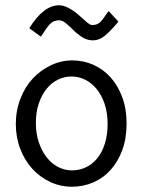

<svg xmlns="http://www.w3.org/2000/svg" viewBox="-20 -696 540 728"><path d="M254 -467Q296 -467 333.5 -450.5Q371 -434 399 -403Q427 -372 443.5 -327.5Q460 -283 460 -228Q460 -172 444 -128Q428 -84 400 -52.5Q372 -21 334 -4.5Q296 12 253 12Q209 12 170.5 -6Q132 -24 103 -55.5Q74 -87 57 -131Q40 -175 40 -226Q40 -277 57.5 -322Q75 -367 104.5 -398.5Q134 -430 173 -448.5Q212 -467 254 -467ZM388 -226Q388 -269 376.5 -302.5Q365 -336 346 -359Q327 -382 302.5 -394Q278 -406 251 -406Q224 -406 199.5 -394Q175 -382 156.5 -359Q138 -336 127 -303.5Q116 -271 116 -230Q116 -190 127 -157Q138 -124 156.5 -100Q175 -76 200 -63Q225 -50 253 -50Q281 -50 305.5 -61.5Q330 -73 348.5 -95.5Q367 -118 377.5 -151Q388 -184 388 -226ZM135 -557 91 -589Q145 -676 204 -676Q222 -676 242.5 -664.5Q263 -653 279 -638.5Q295 -624 308.5 -612.5Q322 -601 329 -601Q341 -601 349.5 -605Q358 -609 364.5 -616.5Q371 -624 377 -633.5Q383 -643 392 -654L429 -614Q399 -578 377.5 -560.5Q356 -543 333 -543Q310 -543 291.5 -555Q273 -567 259 -581Q245 -595 231 -607Q217 -619 205 -619Q183 -619 170 -605.5Q157 -592 135 -557Z"/></svg>

Font: Inconsolata
Style: Regular
Weight: 400
Designer: Raph Levien, Kirill Tkachev
Foundry: Cyreal
Version: Version 1.013